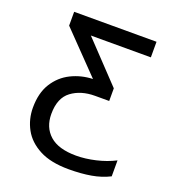

<svg xmlns="http://www.w3.org/2000/svg" viewBox="-130 -797 816 906"><g transform="rotate(20 278.5 -343.5)"><path d="M316.9 9.8Q226.1 9.8 169.2 -20.3Q112.3 -50.3 85.7 -99.4Q59.1 -148.4 59.1 -206.1Q59.1 -279.8 89.8 -328.9Q120.6 -377.9 170.9 -402.8Q221.2 -427.7 279.3 -429.7L87.4 -627.9V-697.3H501V-619.1H199.7L386.7 -421.9V-358.4H315.4Q245.1 -358.4 198 -323.2Q150.9 -288.1 150.9 -208Q150.9 -140.6 194.8 -101.6Q238.8 -62.5 327.6 -62.5Q374 -62.5 425.3 -74.5Q476.6 -86.4 519.5 -108.4V-28.3Q478 -7.3 428.5 1.2Q378.9 9.8 316.9 9.8Z"/></g></svg>

Font: Lunasima
Style: Regular
Weight: 400
Designer: The DocRepair Project, Monotype Design Team
Foundry: Google
Version: Version 2.009